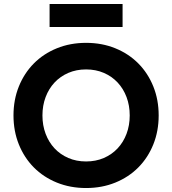

<svg xmlns="http://www.w3.org/2000/svg" viewBox="-20 -932 868 968"><path d="M414 16Q334 16 266.5 -11.5Q199 -39 150.5 -88Q102 -137 75 -204Q48 -271 48 -350Q48 -429 75 -496Q102 -563 150.5 -612Q199 -661 266.5 -688.5Q334 -716 414 -716Q494 -716 561.5 -688.5Q629 -661 677.5 -612Q726 -563 753 -496Q780 -429 780 -350Q780 -271 753 -204Q726 -137 677.5 -88Q629 -39 561.5 -11.5Q494 16 414 16ZM414 -118Q463 -118 503.5 -135.5Q544 -153 573 -184Q602 -215 618 -257.5Q634 -300 634 -350Q634 -400 618 -442.5Q602 -485 573 -516Q544 -547 503.5 -564.5Q463 -582 414 -582Q365 -582 324.5 -564.5Q284 -547 255 -516Q226 -485 210 -442.5Q194 -400 194 -350Q194 -300 210 -257.5Q226 -215 255 -184Q284 -153 324.5 -135.5Q365 -118 414 -118ZM230 -912H598V-796H230Z"/></svg>

Font: NT Somic Bold
Style: Regular
Weight: 700
Designer: Ravid Balaliev — lead type designer, mastering
Michael Voronin — secret advisor, marketing
Ivan Kovalenko — best boy
Foundry: NT Type
Version: Version 0.7